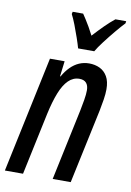

<svg xmlns="http://www.w3.org/2000/svg" viewBox="-87 -820 599 875"><g transform="rotate(10 212.0 -383.0)"><path d="M-1.5 0 112.3 -537.6H180.2L171.4 -466.3H173.8Q188.5 -492.2 206.8 -510.5Q225.1 -528.8 246.6 -538.1Q268.1 -547.4 292.5 -547.4Q319.8 -547.4 341.8 -536.9Q363.8 -526.4 377 -503.7Q390.1 -481 390.1 -444.3Q390.1 -423.8 386 -397.2Q381.8 -370.6 376.5 -344.2L303.2 0H219.7L289.6 -330.1Q294.4 -354.5 298.8 -379.9Q303.2 -405.3 303.2 -424.8Q303.2 -446.8 292.7 -458.7Q282.2 -470.7 260.7 -470.7Q232.4 -470.7 210.4 -449.2Q188.5 -427.7 172.4 -387Q156.2 -346.2 143.6 -288.1L82.5 0ZM230.5 -606Q225.6 -624 215.8 -652.6Q206.1 -681.2 195.1 -709.5Q184.1 -737.8 174.8 -755.4L177.2 -766.1H225.6Q232.4 -756.3 241.2 -742.4Q250 -728.5 260 -711.4Q270 -694.3 280.3 -673.8Q306.2 -702.1 329.8 -725.6Q353.5 -749 375 -766.1H424.8L423.3 -755.9Q407.2 -739.3 383.8 -711.2Q360.4 -683.1 338.4 -654.3Q316.4 -625.5 305.2 -606Z"/></g></svg>

Font: Open Sans Condensed Medium
Style: Italic
Weight: 500
Width: 3
Italic angle: -12°
Designer: Monotype Design Team
Foundry: Monotype Imaging Inc.
Version: Version 3.000